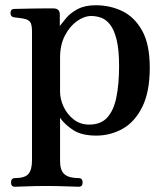

<svg xmlns="http://www.w3.org/2000/svg" viewBox="-20 -505 631 732"><path d="M37 207Q22 207 22 191Q22 174 37 174Q75 174 88.5 158Q102 142 102 106V-384Q102 -412 95 -421Q88 -430 74 -433Q67 -435 53.5 -436.5Q40 -438 34 -439Q20 -441 20 -455Q20 -471 35 -471Q38 -471 59 -471.5Q80 -472 106.5 -472.5Q133 -473 155 -473Q177 -473 183 -473Q208 -473 208 -450V-406Q217 -418 233 -437Q249 -456 276.5 -470.5Q304 -485 345 -485Q400 -485 446.5 -462.5Q493 -440 522 -388Q551 -336 551 -247Q551 -155 522.5 -97.5Q494 -40 447.5 -14Q401 12 347 12Q291 12 258.5 -9.5Q226 -31 209 -56V109Q209 145 226 159.5Q243 174 280 174Q295 174 295 191Q295 207 280 207Q273 207 249.5 206Q226 205 199.5 204.5Q173 204 155 204Q138 204 113 204.5Q88 205 66.5 206Q45 207 37 207ZM320 -30Q365 -30 389.5 -57.5Q414 -85 424 -135.5Q434 -186 434 -253Q434 -316 424.5 -354Q415 -392 399.5 -411.5Q384 -431 365.5 -437.5Q347 -444 328 -444Q301 -444 273.5 -424.5Q246 -405 227.5 -369.5Q209 -334 209 -285V-155Q209 -127 222.5 -98Q236 -69 261 -49.5Q286 -30 320 -30Z"/></svg>

Font: Zen Antique
Style: Regular
Weight: 400
Designer: Yoshimichi Ohira
Foundry: Positype
Version: Version 1.001